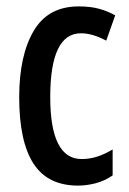

<svg xmlns="http://www.w3.org/2000/svg" viewBox="-20 -570 402 600"><path d="M224 10Q129 10 84.5 -59Q40 -128 40 -266Q40 -396 85 -473Q130 -550 226 -550Q263 -550 290 -542.5Q317 -535 340 -522L312 -443Q269 -466 233 -466Q137 -466 137 -267Q137 -73 235 -73Q260 -73 283.5 -80.5Q307 -88 332 -103V-22Q308 -5 279.5 2.5Q251 10 224 10Z"/></svg>

Font: Noto Sans Sinhala ExtraCondensed Medium
Style: Regular
Weight: 500
Width: 2
Designer: Jelle Bosma - Monotype Design Team
Foundry: Monotype Imaging Inc.
Version: Version 2.006; ttfautohint (v1.8.4.7-5d5b)